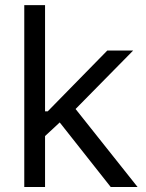

<svg xmlns="http://www.w3.org/2000/svg" viewBox="-20 -748 584 768"><path d="M155.3 -199.2 153.3 -302.7H170.9L409.2 -545.9H512.7L258.8 -288.1H251ZM77.1 0V-727.5H160.2V0ZM422.9 0 210 -269.5 269.5 -328.1 530.3 0Z"/></svg>

Font: Inter V
Style: 
Weight: 400
Designer: Rasmus Andersson
Foundry: rsms
Version: Version 4.000;git-a3f224843